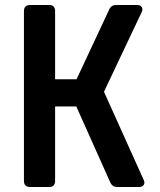

<svg xmlns="http://www.w3.org/2000/svg" viewBox="-20 -750 640 770"><path d="M101 0Q76 0 76 -25V-705Q76 -730 101 -730H177Q201 -730 201 -705V-432H287L418 -712Q426 -730 446 -730H529Q543 -730 548.5 -721.5Q554 -713 548 -701L397 -382L556 -29Q562 -17 556.5 -8.5Q551 0 537 0H451Q430 0 422 -19L286 -323H201V-25Q201 0 177 0Z"/></svg>

Font: Pitagon Sans Mono
Style: Bold
Weight: 700
Monospace: yes
Designer: Travis Tran
Foundry: Pitagon
Version: Version 1.001; ttfautohint (v1.8.4.7-5d5b);gftools[0.9.26]